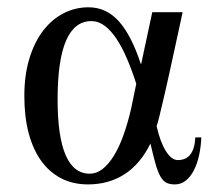

<svg xmlns="http://www.w3.org/2000/svg" viewBox="-20 -481 589 516"><path d="M346.2 -255.9Q334.5 -292.5 321.3 -323.2Q308.1 -354 293.2 -376.5Q278.3 -398.9 261.5 -411.6Q244.6 -424.3 225.6 -424.3Q134.8 -424.3 134.8 -213.9Q134.8 -14.2 221.2 -14.2Q239.3 -14.2 255.4 -26.6Q271.5 -39.1 285.6 -61.8Q299.8 -84.5 311.5 -116.9Q323.2 -149.4 332.5 -189.5ZM389.2 -448.2H470.7Q470.7 -447.3 467 -430.4Q463.4 -413.6 458 -389.2Q452.6 -364.7 446.5 -336.2Q440.4 -307.6 434.8 -282.7Q429.2 -257.8 425.3 -240.5Q421.4 -223.1 420.9 -221.2Q413.6 -190.4 408.7 -169.9Q403.8 -149.4 400.9 -142.1Q410.6 -99.1 425.8 -75Q440.9 -50.8 458 -50.8Q502 -50.8 504.9 -111.8H521Q520 -85.9 514.9 -63Q509.8 -40 500.7 -22.7Q491.7 -5.4 479 4.6Q466.3 14.6 450.2 14.6Q436.5 14.6 427.5 10.3Q418.5 5.9 411.4 -6.3Q404.3 -18.6 398.2 -40Q392.1 -61.5 384.3 -95.2Q357.4 -40.5 314.9 -12.9Q272.5 14.6 216.3 14.6Q176.3 14.6 144.5 -1.7Q112.8 -18.1 90.8 -48.6Q68.8 -79.1 57.1 -123Q45.4 -167 45.4 -222.7Q45.4 -279.8 59.1 -324.2Q72.8 -368.7 96.4 -399.2Q120.1 -429.7 151.4 -445.6Q182.6 -461.4 217.8 -461.4Q266.1 -461.4 299.8 -423.3Q333.5 -385.3 358.4 -309.1H359.4Z"/></svg>

Font: XB Kayhan
Style: Italic
Weight: 400
Italic angle: -12°
Designer: Behnam
Foundry: Irmug
Version: Version 7.300 2009